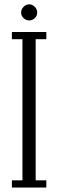

<svg xmlns="http://www.w3.org/2000/svg" viewBox="-20 -844 262 864"><path d="M33.5 0V-32.5H81V-667.5H33.5V-700H188.5V-667.5H140.5V-32.5H188.5V0ZM111.5 -752Q97 -752 86 -762.5Q75 -773 75 -787.5Q75 -802 86 -813.2Q97 -824.5 111.5 -824.5Q125.5 -824.5 136.5 -813.2Q147.5 -802 147.5 -787.5Q147.5 -773 136.5 -762.5Q125.5 -752 111.5 -752Z"/></svg>

Font: Imbue 10pt Light
Style: Regular
Weight: 300
Designer: Tyler Finck
Foundry: Etcetera Type Company
Version: Version 1.102; ttfautohint (v1.8.3)